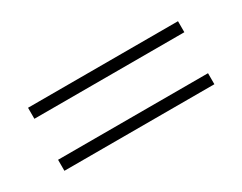

<svg xmlns="http://www.w3.org/2000/svg" viewBox="-37 -569 552 438"><g transform="rotate(-30 239.5 -350.0)"><path d="M42 -433H437V-404H42ZM42 -296H437V-267H42Z"/></g></svg>

Font: Phudu Light
Style: Regular
Weight: 400
Version: Version 1.005;gftools[0.9.23]